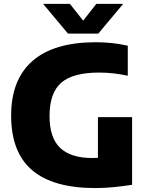

<svg xmlns="http://www.w3.org/2000/svg" viewBox="-20 -970 768 1000"><path d="M476.5 9.5Q256.5 9.5 147.2 -83.8Q38 -177 38 -368Q38 -556 149.8 -653Q261.5 -750 478.5 -750Q567 -750 645.5 -732V-575.5Q608.5 -583.5 571.5 -587.8Q534.5 -592 496 -592Q359.5 -592 298.8 -539Q238 -486 238 -365.5Q238 -252.5 293.2 -199.8Q348.5 -147 461 -147Q475 -147 490 -148V-360H668V-7.5Q619.5 0 571.5 4.8Q523.5 9.5 476.5 9.5ZM334 -795 204.5 -950H344L413 -862.5L482 -950H621.5L492 -795Z"/></svg>

Font: Encode Sans XBd
Style: Regular
Weight: 800
Designer: Multiple Designers
Foundry: Impallari Type
Version: Version 3.002; ttfautohint (v1.8.3) -l 8 -r 50 -G 200 -x 14 